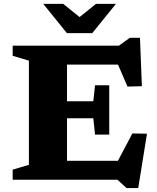

<svg xmlns="http://www.w3.org/2000/svg" viewBox="-20 -936 820 1000"><path d="M549 -492V-363.5V-235H475L466 -320H231V-408.5H466L475 -492ZM719 -487 644 -485 569.5 -658 627 -599.5H231V-698H599L656 -739H709ZM564 -41.5 669.5 -241 745.5 -239.5 700 43.5H639L591.5 0H231V-98.5H614.5ZM46 0V-52.5L130.5 -77.5V-620L46 -645.5V-698H329V0ZM412 -833H377L480 -916H584L460.5 -763.5H328.5L205 -916H309Z"/></svg>

Font: Newsreader 9pt
Style: Bold
Weight: 700
Designer: Hugues Gentile
Foundry: Production Type
Version: Version 1.003